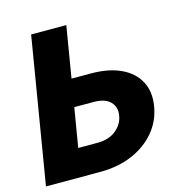

<svg xmlns="http://www.w3.org/2000/svg" viewBox="-107 -827 895 927"><g transform="rotate(-15 340.5 -363.5)"><path d="M263.5 -470.9H360.1Q449.2 -470.9 510.1 -442.1Q571 -413.4 598.5 -361.2Q626.1 -308.9 614 -238.3Q602.3 -167.6 557.2 -114Q512.1 -60.4 441.2 -30.2Q370.4 0 281.2 0H9.6L130.3 -727.3H306.1ZM240.8 -334.5 208.1 -139.2H304.3Q362.2 -139.2 397.7 -168.5Q433.2 -197.8 439.6 -239.7Q446.7 -279.8 420.8 -307.2Q394.9 -334.5 337 -334.5Z"/></g></svg>

Font: Inter UI Extra Bold
Style: Italic
Weight: 800
Italic angle: 9.39999°
Designer: Rasmus Andersson
Foundry: rsms
Version: 3.2;8d6f07862